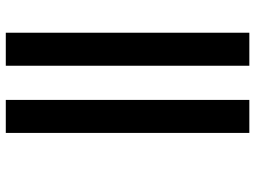

<svg xmlns="http://www.w3.org/2000/svg" viewBox="-129 -706 881 663"><g transform="rotate(-90 311.5 -374.5)"><path d="M416 46H530V-795H416ZM184 46H298V-795H184Z"/></g></svg>

Font: Noto Sans Kannada UI SemiBold
Style: Regular
Weight: 600
Designer: Jelle Bosma - Monotype Design Team
Foundry: Monotype Imaging Inc.
Version: Version 2.005